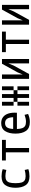

<svg xmlns="http://www.w3.org/2000/svg" viewBox="1280 -1770 503 3102"><g transform="rotate(-90 1531.0 -218.5)"><path d="M336.9 -367.2Q284.2 -381.8 236.3 -381.8Q193.4 -381.8 168.9 -366.2Q144.5 -350.6 133.8 -315.9Q123 -281.2 123 -218.8Q123 -156.2 133.8 -121.6Q144.5 -86.9 168.9 -71.3Q193.4 -55.7 236.3 -55.7Q284.2 -55.7 336.9 -70.3L349.6 -11.7Q294.9 6.8 232.4 6.8Q133.8 6.8 91.3 -54.2Q48.8 -115.2 48.8 -218.8Q48.8 -322.3 91.3 -383.3Q133.8 -444.3 232.4 -444.3Q294.9 -444.3 349.6 -425.8Z M691.4 -375V0H621.1V-375H490.2V-437.5H822.3V-375Z M1111.3 12.7Q1010.7 12.7 967.3 -50.3Q923.8 -113.3 923.8 -218.8Q923.8 -323.2 964.4 -386.7Q1004.9 -450.2 1093.8 -450.2Q1152.3 -450.2 1191.9 -419.4Q1231.4 -388.7 1249 -331.5Q1266.6 -274.4 1260.7 -196.3H998Q1000 -141.6 1012.2 -109.9Q1024.4 -78.1 1048.8 -64Q1073.2 -49.8 1115.2 -49.8Q1142.6 -49.8 1169.4 -55.7Q1196.3 -61.5 1227.5 -72.3L1241.2 -15.6Q1177.7 12.7 1111.3 12.7ZM1188.5 -256.8Q1186.5 -324.2 1163.1 -356Q1139.6 -387.7 1093.8 -387.7Q1047.9 -387.7 1025.4 -357.4Q1002.9 -327.1 999 -256.8Z M1562.5 -437.5V-375H1500V-437.5ZM1562.5 -375V-312.5H1500V-375ZM1562.5 -312.5V-250H1500V-312.5ZM1562.5 -250V-187.5H1500V-250ZM1562.5 -187.5V-125H1500V-187.5ZM1562.5 -125V-62.5H1500V-125ZM1562.5 -62.5V0H1500V-62.5ZM1687.5 -62.5V0H1625V-62.5ZM1687.5 -125V-62.5H1625V-125ZM1687.5 -187.5V-125H1625V-187.5ZM1437.5 -187.5V-125H1375V-187.5ZM1437.5 -125V-62.5H1375V-125ZM1437.5 -62.5V0H1375V-62.5ZM1687.5 -437.5V-375H1625V-437.5ZM1687.5 -375V-312.5H1625V-375ZM1437.5 -375V-312.5H1375V-375ZM1437.5 -437.5V-375H1375V-437.5ZM1500 -250V-187.5H1437.5V-250ZM1437.5 -312.5V-250H1375V-312.5ZM1687.5 -312.5V-250H1625V-312.5ZM1625 -250V-187.5H1562.5V-250Z M1808.6 -437.5H1878.9V-101.6L1914.1 -186.5L2052.7 -437.5H2128.9V0H2058.6V-335L2023.4 -249L1886.7 0H1808.6Z M2441.4 -375V0H2371.1V-375H2240.2V-437.5H2572.3V-375Z M2683.6 -437.5H2753.9V-101.6L2789.1 -186.5L2927.7 -437.5H3003.9V0H2933.6V-335L2898.4 -249L2761.7 0H2683.6Z"/></g></svg>

Font: Sudo Variable
Style: Regular
Weight: 400
Monospace: yes
Designer: Jens Kutilek
Foundry: Jens Kutilek
Version: Version 0.040